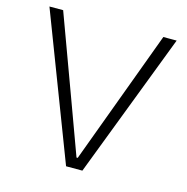

<svg xmlns="http://www.w3.org/2000/svg" viewBox="-107 -831 910 933"><g transform="rotate(15 348.0 -364.5)"><path d="M307 0 28 -729H97L246 -324L345 -54H351L451 -324L601 -729H668L389 0Z"/></g></svg>

Font: Mona Sans Light
Style: Regular
Weight: 300
Designer: Deni Anggara
Foundry: GitHub
Version: Version 2.000